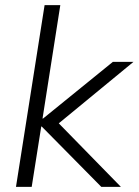

<svg xmlns="http://www.w3.org/2000/svg" viewBox="-20 -725 538 745"><path d="M42 0 153 -705H214L145 -265H147L418 -485H498L182 -225L187 -268L449 0H373L142 -234H140L103 0Z"/></svg>

Font: Nunito Sans 12pt ExtraLight 12pt Light
Style: Italic
Weight: 300
Italic angle: -9°
Version: Version 3.101;gftools[0.9.27]